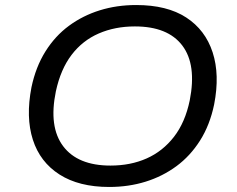

<svg xmlns="http://www.w3.org/2000/svg" viewBox="-20 -734 942 763"><path d="M414 9Q294 9 216.5 -40.5Q139 -90 110.5 -179Q82 -268 105 -387Q122 -468 160.5 -529.5Q199 -591 254 -631.5Q309 -672 376.5 -693Q444 -714 521 -714Q644 -714 720 -664.5Q796 -615 825 -526Q854 -437 831 -319Q814 -237 775 -175.5Q736 -114 681 -73.5Q626 -33 558.5 -12Q491 9 414 9ZM419 -76Q499 -76 563 -104.5Q627 -133 671.5 -190.5Q716 -248 734 -335Q762 -477 704.5 -553Q647 -629 516 -629Q437 -629 372.5 -601Q308 -573 264.5 -516Q221 -459 202 -371Q173 -230 231 -153Q289 -76 419 -76Z"/></svg>

Font: Nunito Sans 7pt SemiExpanded
Style: Italic
Weight: 400
Width: 6
Italic angle: -9°
Designer: Vernon Adams
Foundry: Vernon Adams
Version: Version 3.101;gftools[0.9.27]